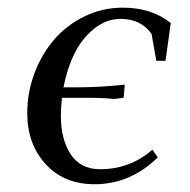

<svg xmlns="http://www.w3.org/2000/svg" viewBox="-20 -472 493 499"><path d="M50.8 -178.2Q50.8 -231 69.3 -280.8Q87.9 -330.6 120.1 -368.4Q152.3 -406.2 199.2 -429.2Q246.1 -452.1 298.8 -452.1Q374.5 -452.1 423.8 -412.1L410.2 -314H386.2L374 -383.8Q346.2 -422.9 293.9 -422.9Q255.9 -422.9 224.1 -397Q192.4 -371.1 173.3 -332.3Q154.3 -293.5 145 -245.1H183.1Q239.3 -245.1 304.2 -252L301.8 -223.1L300.8 -217.8L275.9 -214.8Q249 -217.8 207 -217.8H141.1Q138.2 -193.4 138.2 -169.9Q138.2 -109.9 163.8 -71Q189.5 -32.2 240.2 -32.2Q317.9 -32.2 376 -83L390.1 -63Q318.8 6.8 226.1 6.8Q146 6.8 98.4 -45.7Q50.8 -98.1 50.8 -178.2Z"/></svg>

Font: Dihjauti S
Style: Bold Italic
Weight: 700
Italic angle: -9°
Designer: T. Christopher White
Version: Version 3.0.0